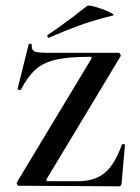

<svg xmlns="http://www.w3.org/2000/svg" viewBox="-20 -654 492 676"><path d="M301 -446Q303 -452 302.5 -453Q302 -454 296 -454Q221 -454 177 -444Q133 -434 105.5 -409.5Q78 -385 54 -339Q52 -337 50 -337Q47 -337 44 -338.5Q41 -340 42 -342L81 -498Q81 -500 85 -500Q88 -500 90.5 -498.5Q93 -497 92 -496Q90 -479 100.5 -473.5Q111 -468 150 -468H397Q401 -468 403.5 -463.5Q406 -459 404 -455L145 -25Q143 -19 143.5 -17.5Q144 -16 150 -16H256Q314 -16 349.5 -46Q385 -76 409 -145Q410 -147 415 -146.5Q420 -146 420 -144L408 -8Q408 -5 405.5 -1.5Q403 2 399 2L46 0Q42 0 40 -4.5Q38 -9 40 -13ZM152 -521Q148 -521 147 -525.5Q146 -530 149 -532Q182 -553 243 -599Q257 -611 287 -633Q292 -637 319 -629Q346 -621 366.5 -611Q387 -601 376 -599Q314 -584 262.5 -565.5Q211 -547 154 -522Z"/></svg>

Font: Cormorant SC SemiBold
Style: Regular
Weight: 600
Designer: Christian Thalmann (Catharsis Fonts)
Version: Version 3.000